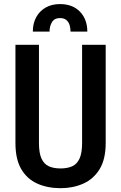

<svg xmlns="http://www.w3.org/2000/svg" viewBox="-20 -936 607 965"><path d="M392.6 -710.9H511.2V-217.3Q511.2 -135.7 480.7 -85.9Q450.2 -36.1 398.7 -13.2Q347.2 9.8 284.2 9.8Q218.8 9.8 167.5 -13.2Q116.2 -36.1 86.9 -85.9Q57.6 -135.7 57.6 -217.3V-710.9H175.8V-217.3Q175.8 -166.5 188.7 -138.7Q201.7 -110.8 225.8 -100.1Q250 -89.4 284.2 -89.4Q318.4 -89.4 342.5 -100.1Q366.7 -110.8 379.6 -138.7Q392.6 -166.5 392.6 -217.3ZM418.9 -777.3H334.5Q334.5 -795.4 329.6 -810.8Q324.7 -826.2 313 -835.7Q301.3 -845.2 281.7 -845.2Q253.4 -845.2 241.2 -824.7Q229 -804.2 229 -777.3H145Q145 -818.4 161.9 -849.4Q178.7 -880.4 209.2 -897.9Q239.7 -915.5 281.7 -915.5Q345.2 -915.5 382.1 -877Q418.9 -838.4 418.9 -777.3Z"/></svg>

Font: Roboto Condensed Medium
Style: Regular
Weight: 500
Designer: Christian Robertson
Foundry: Google
Version: Version 3.0